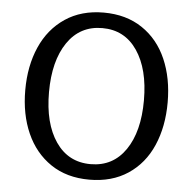

<svg xmlns="http://www.w3.org/2000/svg" viewBox="-51 -750 819 814"><g transform="rotate(5 358.0 -342.5)"><path d="M55 -342Q55 -445 90.5 -525.5Q126 -606 194.5 -652Q263 -698 358 -698Q454 -698 522.5 -652Q591 -606 626 -525.5Q661 -445 661 -342Q661 -239 626 -158.5Q591 -78 522.5 -32.5Q454 13 358 13Q262 13 194 -33Q126 -79 90.5 -159Q55 -239 55 -342ZM560 -342Q560 -475 506.5 -553.5Q453 -632 358 -632Q263 -632 209.5 -553.5Q156 -475 156 -342Q156 -209 209.5 -131Q263 -53 358 -53Q453 -53 506.5 -131Q560 -209 560 -342Z"/></g></svg>

Font: Maitree Medium
Style: Regular
Weight: 500
Designer: CadsonDemak Team
Foundry: CadsonDemak
Version: Version 1.010